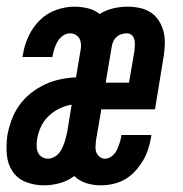

<svg xmlns="http://www.w3.org/2000/svg" viewBox="-28 -548 548 576"><path d="M104 8Q75 8 49.5 -2Q24 -12 9.5 -34Q-5 -56 -7.5 -84Q-10 -112 -6 -141Q-2 -164 6.5 -187.5Q15 -211 29.5 -231.5Q44 -252 64 -268Q84 -284 106.5 -294.5Q129 -305 153 -310Q177 -315 200 -316L213 -393Q215 -402 215 -412Q215 -422 211.5 -430Q208 -438 200 -443Q192 -448 182 -448Q171 -448 161 -441Q151 -434 145 -424Q139 -414 135.5 -403Q132 -392 130 -381Q130 -380 129.5 -379Q129 -378 129 -377H39Q40 -379 40 -381Q40 -383 41 -385Q45 -412 57.5 -439Q70 -466 91 -487Q112 -508 140 -518Q168 -528 195 -528Q216 -528 236 -523Q256 -518 271 -506Q290 -518 312 -523Q334 -528 355 -528Q374 -528 392 -524Q410 -520 424.5 -510.5Q439 -501 448.5 -486Q458 -471 462.5 -453.5Q467 -436 466.5 -417Q466 -398 463 -379L437 -220H276L260 -127Q259 -118 258.5 -108.5Q258 -99 261 -91Q264 -83 271 -77.5Q278 -72 287 -72Q298 -72 307.5 -79.5Q317 -87 322 -97Q327 -107 330.5 -118Q334 -129 336 -139Q336 -140 336 -141Q336 -142 336 -143H426Q426 -141 425.5 -139Q425 -137 425 -135Q422 -117 416 -99Q410 -81 400 -64.5Q390 -48 376.5 -33.5Q363 -19 346 -9.5Q329 0 310.5 4Q292 8 274 8Q252 8 231 1.5Q210 -5 195 -20Q175 -5 151 1.5Q127 8 104 8ZM289 -300H359L375 -393Q376 -401 376.5 -410Q377 -419 375.5 -427.5Q374 -436 368 -442Q362 -448 353 -448Q345 -448 336.5 -445.5Q328 -443 321.5 -437Q315 -431 311.5 -423Q308 -415 307 -407ZM116 -72Q124 -72 132.5 -76Q141 -80 147.5 -87Q154 -94 158 -102.5Q162 -111 165 -119.5Q168 -128 170 -136.5Q172 -145 174 -154L187 -234Q168 -231 149.5 -222Q131 -213 116.5 -198.5Q102 -184 94 -166Q86 -148 83 -129Q82 -119 82 -109Q82 -99 86 -90.5Q90 -82 98 -77Q106 -72 116 -72Z"/></svg>

Font: Iosevka SS04 Medium Oblique
Style: Regular
Weight: 500
Italic angle: -9°
Monospace: yes
Designer: Belleve Invis
Foundry: Belleve Invis
Version: Version 19.0.0; ttfautohint (v1.8.4)